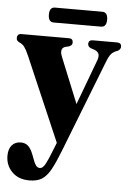

<svg xmlns="http://www.w3.org/2000/svg" viewBox="-57 -624 610 911"><g transform="rotate(5 248.0 -168.0)"><path d="M216.5 95 232 56 59 -345.5Q48 -371 38 -384.5Q28 -398 13 -403.5Q5 -408 2.2 -412.2Q-0.5 -416.5 -0.5 -422.5Q-0.5 -443.5 20 -443.5H246.5Q265.5 -443.5 265.5 -424.5Q265.5 -417 261.8 -413Q258 -409 251 -405.5L231 -400.5Q205 -391 221 -352L309 -135.5L388 -347.5Q396.5 -369 392.2 -381Q388 -393 371.5 -399.5L353 -405.5Q339.5 -412.5 339.5 -424.5Q339.5 -443.5 360 -443.5H475.5Q496 -443.5 496 -424.5Q496 -413.5 483.5 -405Q462.5 -398 452 -386.5Q441.5 -375 430 -345L258.5 94Q237.5 148 219.2 181.5Q201 215 177.8 230Q154.5 245 117.5 245Q65.5 245 34.8 214Q4 183 4 137Q4 105 19.8 87Q35.5 69 62 69Q82 69 95.8 80.5Q109.5 92 121 121L130 144.5Q135.5 161.5 143.2 171.8Q151 182 162.5 182Q176 182 188.2 159.5Q200.5 137 216.5 95ZM141.5 -547Q141.5 -582.5 167.5 -582.5H392.5Q419 -582.5 419 -547Q419 -511.5 392.5 -511.5H167.5Q141.5 -511.5 141.5 -547Z"/></g></svg>

Font: Fraunces 144pt S050
Style: Bold
Weight: 700
Version: Version 1.000; ttfautohint (v1.8.3)